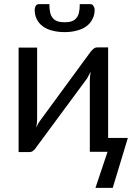

<svg xmlns="http://www.w3.org/2000/svg" viewBox="-20 -737 651 932"><path d="M419.9 -716.8Q428.7 -716.8 433.6 -708Q439.5 -699.2 439.5 -689.5Q439.5 -664.1 428.7 -644.5Q418.9 -624 400.4 -610.4Q381.8 -595.7 354.5 -588.9Q327.1 -581.1 293.9 -581.1Q259.8 -581.1 232.4 -588.9Q205.1 -595.7 186.5 -610.4Q168 -624 158.2 -644.5Q148.4 -664.1 148.4 -689.5Q148.4 -699.2 153.3 -708Q158.2 -716.8 168 -716.8Q184.6 -716.8 219.7 -716.8Q219.7 -692.4 223.6 -675.8Q227.5 -659.2 236.3 -649.4Q245.1 -638.7 258.8 -633.8Q273.4 -628.9 293.9 -628.9Q314.5 -628.9 328.1 -633.8Q341.8 -638.7 350.6 -649.4Q359.4 -659.2 363.3 -675.8Q367.2 -692.4 367.2 -716.8Q384.8 -716.8 419.9 -716.8ZM600.6 -67.4Q582 -6.8 527.3 174.8Q505.9 174.8 443.4 174.8Q458 130.9 502 0Q480.5 0 416 0Q416 -85.9 416 -343.8Q416 -353.5 417 -365.2Q418 -377 419.9 -388.7Q415 -378.9 410.2 -370.1Q406.2 -361.3 401.4 -354.5Q319.3 -244.1 156.2 -22.5Q151.4 -13.7 142.6 -6.8Q134.8 1 124 1Q106.4 1 70.3 1Q70.3 -79.1 70.3 -316.4Q70.3 -363.3 70.3 -505.9Q92.8 -505.9 160.2 -505.9Q160.2 -419.9 160.2 -162.1Q160.2 -152.3 159.2 -141.6Q158.2 -129.9 156.2 -118.2Q161.1 -127.9 165 -136.7Q169.9 -144.5 174.8 -151.4Q255.9 -262.7 418.9 -484.4Q424.8 -492.2 432.6 -499Q441.4 -506.8 451.2 -506.8Q469.7 -506.8 504.9 -506.8Q504.9 -396.5 504.9 -67.4Q529.3 -67.4 600.6 -67.4Z"/></svg>

Font: Lato
Style: Regular
Weight: 400
Designer: Lukasz Dziedzic with Adam Twardoch and Botio Nikoltchev
Version: Version 2.015; 2015-08-06; http://www.latofonts.com/